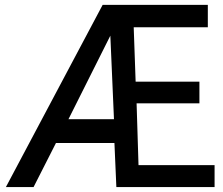

<svg xmlns="http://www.w3.org/2000/svg" viewBox="-20 -759 904 779"><path d="M850.6 -88.9V0H452.1L444.3 -178.7H207L116.2 0H3.9L396.5 -739.3H823.2V-648.4H522.5L530.3 -427.7H789.1V-339.8H534.2L542 -88.9ZM427.7 -614.3 257.8 -275.4H442.4Z"/></svg>

Font: RobotoJAA
Style: Medium
Weight: 500
Version: Version 2.05; 2016-11-05